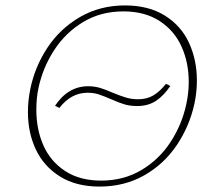

<svg xmlns="http://www.w3.org/2000/svg" viewBox="-20 -683 776 708"><path d="M83 -270Q83 -313 92 -356Q109 -438 155.5 -508Q202 -578 275.5 -620.5Q349 -663 441 -663Q528 -663 588 -625.5Q648 -588 677 -525Q706 -462 706 -386Q706 -343 697 -301Q679 -218 632 -148Q585 -78 512 -36.5Q439 5 347 5Q261 5 201.5 -32Q142 -69 112.5 -131Q83 -193 83 -270ZM667 -299Q676 -340 676 -381Q676 -452 649.5 -511Q623 -570 568.5 -605.5Q514 -641 435 -641Q352 -641 287 -602Q222 -563 180 -498.5Q138 -434 122 -359Q114 -323 114 -278Q114 -206 140 -147Q166 -88 220 -52.5Q274 -17 353 -17Q436 -17 501.5 -56Q567 -95 609 -159.5Q651 -224 667 -299ZM183 -293Q231 -365 305 -365Q328 -365 348.5 -359Q369 -353 396 -341Q425 -329 445.5 -323Q466 -317 489 -317Q522 -317 546 -331.5Q570 -346 592 -374L608 -366Q584 -330 555 -311Q526 -292 486 -292Q460 -292 439.5 -298Q419 -304 390 -317Q362 -329 344 -335Q326 -341 303 -341Q242 -341 199 -285Z"/></svg>

Font: Ysabeau Extralight
Style: Italic
Weight: 200
Italic angle: -12°
Designer: Christian Thalmann (Catharsis Fonts)
Version: Version 0.003